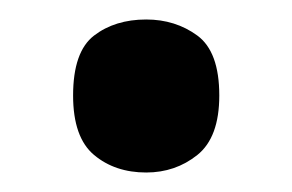

<svg xmlns="http://www.w3.org/2000/svg" viewBox="-20 -453 300 197"><path d="M130 -276Q98 -276 76.5 -294Q55 -312 55 -355Q55 -400 76.5 -416.5Q98 -433 130 -433Q160 -433 182.5 -416.5Q205 -400 205 -355Q205 -312 182.5 -294Q160 -276 130 -276Z"/></svg>

Font: Noto Serif Khmer ExtraCondensed ExtraBold
Style: Regular
Weight: 800
Width: 2
Designer: Danh Hong and the Monotype Design Team
Foundry: Monotype Imaging Inc.
Version: Version 2.004; ttfautohint (v1.8.4.7-5d5b)